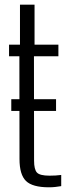

<svg xmlns="http://www.w3.org/2000/svg" viewBox="-20 -790 288 817"><path d="M188.5 7Q118 7 90.5 -20Q63 -47 63 -113L62.5 -550.5H18.5V-600H65V-770H127V-600H228.5V-550.5H124.5L125 -106.5Q125 -69 137.2 -55.8Q149.5 -42.5 190.5 -42.5Q206 -42.5 216.2 -43.2Q226.5 -44 240.5 -45.5V2Q228.5 4 215.8 5.5Q203 7 188.5 7ZM28 -368H218.5V-318H28Z"/></svg>

Font: Big Shoulders Text Thin Light
Style: Regular
Weight: 300
Version: Version 2.002